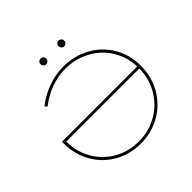

<svg xmlns="http://www.w3.org/2000/svg" viewBox="-206 -1039 1239 1239"><g transform="rotate(-45 413.0 -420.0)"><path d="M401 3Q302 3 221.5 -43Q141 -89 95 -170Q49 -251 49 -350Q49 -354 49 -358Q49 -362 49 -366H746V-347H60L69 -350Q69 -256 112.5 -179.5Q156 -103 232 -59.5Q308 -16 401 -16Q494 -16 570.5 -60Q647 -104 691.5 -180.5Q736 -257 736 -352Q736 -450 689.5 -525.5Q643 -601 565.5 -642.5Q488 -684 398 -684Q333 -684 268 -661Q203 -638 144 -592L130 -607Q192 -655 260.5 -679Q329 -703 398 -703Q494 -703 576 -659.5Q658 -616 707 -536Q756 -456 756 -353Q756 -252 709 -171Q662 -90 581 -43.5Q500 3 401 3ZM495 -791Q484 -791 476.5 -799Q469 -807 469 -817Q469 -828 476.5 -835.5Q484 -843 495 -843Q505 -843 513 -835.5Q521 -828 521 -817Q521 -807 513 -799Q505 -791 495 -791ZM331 -791Q320 -791 312.5 -799Q305 -807 305 -817Q305 -828 312.5 -835.5Q320 -843 331 -843Q341 -843 349 -835.5Q357 -828 357 -817Q357 -807 349 -799Q341 -791 331 -791Z"/></g></svg>

Font: Montserrat
Style: Regular
Weight: 400
Designer: Julieta Ulanovsky
Foundry: Julieta Ulanovsky
Version: Version 8.000